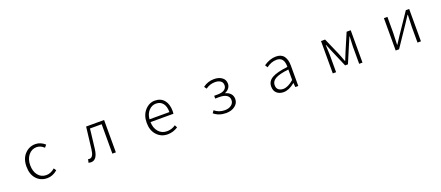

<svg xmlns="http://www.w3.org/2000/svg" viewBox="90 -1753 6821 2972"><g transform="rotate(-20 3500.0 -267.0)"><path d="M550.8 12.7Q443.4 12.7 375 -62Q306.6 -136.7 306.6 -265.6Q306.6 -394.5 378.4 -470.7Q450.2 -546.9 553.7 -546.9Q637.7 -546.9 710 -482.4L676.8 -442.4Q620.1 -496.1 554.7 -496.1Q474.6 -496.1 421.4 -431.2Q368.2 -366.2 368.2 -265.6Q368.2 -163.1 418.9 -100.1Q469.7 -37.1 553.7 -37.1Q627.9 -37.1 693.4 -95.7L720.7 -55.7Q642.6 12.7 550.8 12.7Z M1271.5 12.7Q1247.1 12.7 1229.5 5.9L1243.2 -48.8Q1256.8 -44.9 1265.6 -44.9Q1329.1 -44.9 1343.8 -173.8Q1350.6 -234.4 1365.2 -353.5Q1379.9 -472.7 1386.7 -533.2H1682.6V0H1625V-484.4H1432.6Q1425.8 -419.9 1411.1 -299.3Q1396.5 -178.7 1394.5 -161.1Q1374 12.7 1271.5 12.7Z M2535.2 12.7Q2428.7 12.7 2357.9 -63Q2287.1 -138.7 2287.1 -265.6Q2287.1 -390.6 2356.9 -468.8Q2426.8 -546.9 2521.5 -546.9Q2618.2 -546.9 2672.9 -481.4Q2727.5 -416 2727.5 -298.8Q2727.5 -275.4 2724.6 -256.8H2346.7Q2348.6 -158.2 2401.9 -97.2Q2455.1 -36.1 2541 -36.1Q2619.1 -36.1 2683.6 -82L2705.1 -39.1Q2624 12.7 2535.2 12.7ZM2346.7 -302.7H2674.8Q2674.8 -397.5 2634.3 -447.3Q2593.8 -497.1 2522.5 -497.1Q2455.1 -497.1 2404.8 -444.3Q2354.5 -391.6 2346.7 -302.7Z M3498 12.7Q3377.9 12.7 3297.9 -55.7L3326.2 -95.7Q3394.5 -36.1 3494.1 -36.1Q3556.6 -36.1 3599.1 -66.9Q3641.6 -97.7 3641.6 -149.4Q3641.6 -202.1 3599.6 -229.5Q3557.6 -256.8 3480.5 -256.8H3412.1V-302.7H3466.8Q3541 -302.7 3580.1 -329.6Q3619.1 -356.4 3619.1 -402.3Q3619.1 -449.2 3585 -473.1Q3550.8 -497.1 3494.1 -497.1Q3410.2 -497.1 3340.8 -446.3L3312.5 -485.4Q3392.6 -546.9 3496.1 -546.9Q3573.2 -546.9 3625 -510.3Q3676.8 -473.6 3676.8 -407.2Q3676.8 -367.2 3652.8 -335Q3628.9 -302.7 3586.9 -285.2V-280.3Q3637.7 -268.6 3669.9 -233.9Q3702.1 -199.2 3702.1 -144.5Q3702.1 -75.2 3643.1 -31.2Q3584 12.7 3498 12.7Z M4444.3 12.7Q4377 12.7 4333.5 -24.9Q4290 -62.5 4290 -133.8Q4290 -221.7 4370.6 -268.1Q4451.2 -314.5 4629.9 -335Q4633.8 -496.1 4507.8 -496.1Q4420.9 -496.1 4339.8 -434.6L4313.5 -476.6Q4415 -546.9 4515.6 -546.9Q4605.5 -546.9 4646.5 -490.2Q4687.5 -433.6 4687.5 -337.9V0H4638.7L4632.8 -68.4H4630.9Q4532.2 12.7 4444.3 12.7ZM4457 -36.1Q4533.2 -36.1 4629.9 -119.1V-292Q4476.6 -274.4 4412.1 -237.3Q4347.7 -200.2 4347.7 -136.7Q4347.7 -85 4378.4 -60.5Q4409.2 -36.1 4457 -36.1Z M5255.9 0V-533.2H5323.2L5446.3 -252Q5453.1 -234.4 5471.2 -188.5Q5489.3 -142.6 5498 -117.2H5502.9Q5552.7 -237.3 5557.6 -252L5677.7 -533.2H5745.1V0H5690.4V-288.1Q5690.4 -327.1 5697.3 -450.2H5693.4Q5684.6 -426.8 5666 -384.3Q5647.5 -341.8 5644.5 -335L5524.4 -51.8H5477.5L5356.4 -335Q5314.5 -435.5 5308.6 -450.2H5303.7Q5310.5 -327.1 5310.5 -288.1V0Z M6292 0V-533.2H6349.6V-276.4Q6349.6 -242.2 6342.8 -76.2H6347.7L6422.9 -192.4L6653.3 -533.2H6708V0H6651.4V-255.9Q6651.4 -291 6658.2 -457H6653.3Q6599.6 -374 6578.1 -341.8L6347.7 0Z"/></g></svg>

Font: Gen Shin Gothic Monospace Light
Style: Regular
Weight: 300
Designer: [Source Han Sans]
Ryoko NISHIZUKA  (kana & ideographs); Paul D. Hunt (Latin, Greek & Cyrillic); Wenlong ZHANG  (bopomofo
Version: Version 1.002.20150607